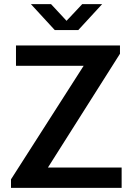

<svg xmlns="http://www.w3.org/2000/svg" viewBox="-20 -905 640 925"><path d="M33 0V-41L383 -588H57V-686H558V-646L211 -98H566V0ZM244 -760 129 -885H226L318 -786H283L376 -885H472L357 -760Z"/></svg>

Font: Chivo Mono Medium Medium
Style: Regular
Weight: 500
Monospace: yes
Version: Version 1.008